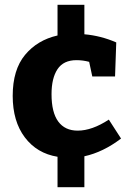

<svg xmlns="http://www.w3.org/2000/svg" viewBox="-20 -759 556 801"><path d="M485 -181Q410 -124 332 -107V22H220V-105Q134 -119 83.5 -186Q33 -253 33 -359Q33 -468 84.5 -530Q136 -592 220 -611V-739H332V-616Q401 -610 465 -582L460 -440H365L352 -501Q326 -508 299 -508Q245 -508 220 -470.5Q195 -433 195 -366Q195 -290 223 -252Q251 -214 304 -214Q364 -214 434 -260Z"/></svg>

Font: Bitter Pro ExtraBold
Style: Regular
Weight: 800
Designer: Sol Matas, and Bitter project Authors
Foundry: Sol Matas
Version: Version 1.010